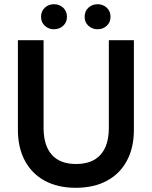

<svg xmlns="http://www.w3.org/2000/svg" viewBox="-20 -881 721 912"><path d="M340 11Q254 11 192.5 -22.5Q131 -56 98 -118Q65 -180 65 -264V-690H187V-274Q187 -190 226 -146Q265 -102 341 -102Q418 -102 457.5 -146Q497 -190 497 -274V-690H616V-264Q616 -180 583 -118Q550 -56 488 -22.5Q426 11 340 11ZM444 -742Q418 -742 400 -758.5Q382 -775 382 -801Q382 -828 400 -844.5Q418 -861 444 -861Q469 -861 487 -844.5Q505 -828 505 -801Q505 -775 487 -758.5Q469 -742 444 -742ZM236 -742Q211 -742 193 -758.5Q175 -775 175 -801Q175 -828 193 -844.5Q211 -861 236 -861Q262 -861 280 -844.5Q298 -828 298 -801Q298 -775 280 -758.5Q262 -742 236 -742Z"/></svg>

Font: Radio Canada Big Medium
Style: Regular
Weight: 500
Designer: Étienne Aubert Bonn
Foundry: Coppers and Brasses
Version: Version 1.001